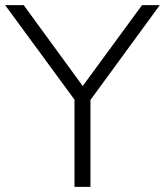

<svg xmlns="http://www.w3.org/2000/svg" viewBox="-27 -725 640 745"><path d="M262 0V-366L277 -318L-7 -705H65L303 -379H285L524 -705H593L310 -318L324 -366V0Z"/></svg>

Font: Nunito Sans 12pt ExtraLight 12pt Light
Style: Regular
Weight: 300
Version: Version 3.101;gftools[0.9.27]